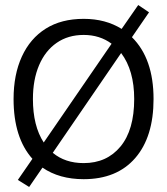

<svg xmlns="http://www.w3.org/2000/svg" viewBox="-20 -702 665 764"><path d="M96 42 51 14 109 -70Q34 -154 34 -308Q34 -405 67 -477Q100 -549 162 -588Q224 -627 313 -627Q400 -627 464 -587L530 -682L573 -653L505 -554Q591 -469 591 -308Q591 -157 518 -73Q445 11 313 11Q216 11 149 -35ZM111 -308Q111 -201 154 -135L424 -528Q377 -563 313 -563Q251 -563 205.5 -531.5Q160 -500 135.5 -442.5Q111 -385 111 -308ZM313 -53Q405 -53 459.5 -119Q514 -185 514 -308Q514 -422 462 -491L190 -94Q239 -53 313 -53Z"/></svg>

Font: Inconsolata Expanded Thin
Style: Regular
Weight: 100
Width: 7
Monospace: yes
Designer: Raph Levien, Cyreal, Brenton Simpson
Foundry: Raph Levien, Cyreal, Google
Version: Version 3.100; ttfautohint (v1.8.4.7-5d5b)